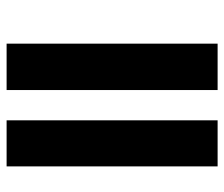

<svg xmlns="http://www.w3.org/2000/svg" viewBox="-70 -576 695 596"><g transform="rotate(90 278.0 -278.5)"><path d="M354 49V-606H497V49ZM116 49V-606H260V49Z"/></g></svg>

Font: Noto Sans Tamil ExtraCondensed ExtraBold
Style: Regular
Weight: 800
Width: 2
Designer: Jelle Bosma - Monotype Design Team
Foundry: Monotype Imaging Inc.
Version: Version 2.004; ttfautohint (v1.8.4.7-5d5b)